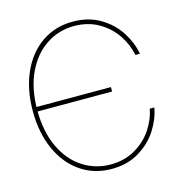

<svg xmlns="http://www.w3.org/2000/svg" viewBox="-110 -834 880 941"><g transform="rotate(-15 330.0 -363.5)"><path d="M41 -363.3Q41 -473.6 79.1 -558.6Q117.2 -643.6 185.5 -690.4Q253.9 -737.3 342.8 -737.3Q422.9 -737.3 482.7 -701.4Q542.5 -665.5 576.9 -610.8Q611.3 -556.2 621.1 -500H598.1Q587.9 -553.2 555.2 -602.5Q522.5 -651.9 468.3 -683.3Q414.1 -714.8 342.8 -714.8Q266.6 -714.8 202.9 -673.3Q139.2 -631.8 101.3 -552.2Q63.5 -472.7 63.5 -363.3Q63.5 -252.9 101.3 -173.6Q139.2 -94.2 202.9 -53.5Q266.6 -12.7 342.8 -12.7Q413.6 -12.7 468 -44.4Q522.5 -76.2 555.2 -125.2Q587.9 -174.3 598.1 -227.5H621.1Q611.3 -171.4 576.7 -116.9Q542 -62.5 482.4 -26.4Q422.9 9.8 342.8 9.8Q253.9 9.8 185.5 -37.1Q117.2 -84 79.1 -168.7Q41 -253.4 41 -363.3ZM53.7 -378.9H441.4V-356.4H53.7Z"/></g></svg>

Font: Intratopia Thin
Style: Regular
Weight: 100
Designer: Rasmus Andersson
Foundry: rsms
Version: Version 3.000;Glyphs 3.2.3 (3260)